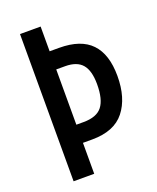

<svg xmlns="http://www.w3.org/2000/svg" viewBox="-134 -795 716 875"><g transform="rotate(-20 224.0 -357.0)"><path d="M422 -383Q422 -276 372 -213Q322 -150 215 -150H170V0H70V-714H170V-594H216Q321 -594 371.5 -541Q422 -488 422 -383ZM205 -238Q269 -238 295.5 -272Q322 -306 322 -379Q322 -445 296 -475.5Q270 -506 213 -506H170V-238Z"/></g></svg>

Font: Noto Sans Ethiopic ExtraCondensed Medium
Style: Regular
Weight: 500
Width: 2
Designer: Monotype Design Team
Foundry: Monotype Imaging Inc.
Version: Version 2.102; ttfautohint (v1.8.4.7-5d5b)